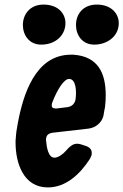

<svg xmlns="http://www.w3.org/2000/svg" viewBox="-20 -812 539 839"><path d="M392 -617C447 -617 499 -652 499 -711C499 -752 467 -792 403 -792C343 -792 312 -750 312 -703C312 -659 339 -617 392 -617ZM160 -617C224 -617 266 -659 266 -711C266 -752 235 -792 170 -792C110 -792 80 -748 80 -703C80 -659 107 -617 160 -617ZM373 -118C378 -127 381 -135 381 -142C381 -149 381 -165 356 -174L331 -182C326 -183 322 -184 318 -184C306 -184 292 -181 269 -154C256 -139 235 -123 218 -123C191 -123 184 -167 181 -200C181 -220 190 -229 210 -232L367 -250C399 -254 425 -277 432 -306C435 -321 436 -333 439 -345C441 -362 442 -379 442 -396C442 -493 408 -566 300 -573H290C133 -573 80 -396 57 -269C53 -249 50 -228 49 -208C48 -201 48 -195 48 -189C48 -100 82 7 189 7C268 7 330 -51 373 -118ZM310 -377C307 -360 295 -347 276 -344L228 -338C217 -338 206 -338 206 -352C206 -355 207 -359 208 -363C231 -424 261 -467 281 -467H282C313 -467 315 -411 310 -377Z"/></svg>

Font: Bangerz
Style: Bold
Weight: 700
Designer: vernon adams
Foundry: Vernon Adams
Version: Version 2.10;December 28, 2023;FontCreator 13.0.0.2683 64-bi